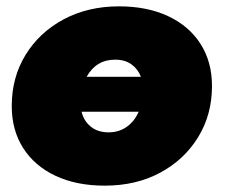

<svg xmlns="http://www.w3.org/2000/svg" viewBox="-20 -575 718 605"><path d="M310 10Q221 10 155 -21Q89 -52 53 -108.5Q17 -165 17 -241Q17 -331 60.5 -402Q104 -473 180.5 -514Q257 -555 355 -555Q444 -555 510 -524Q576 -493 612 -436.5Q648 -380 648 -304Q648 -214 604.5 -143Q561 -72 485 -31Q409 10 310 10ZM322 -158Q355 -158 379.5 -175.5Q404 -193 417 -223H237Q244 -194 266 -176Q288 -158 322 -158ZM253 -333H424Q415 -357 394.5 -372Q374 -387 343 -387Q283 -387 253 -333Z"/></svg>

Font: Montserrat Black
Style: Italic
Weight: 900
Italic angle: -11.3°
Designer: Julieta Ulanovsky
Foundry: Julieta Ulanovsky
Version: Version 9.000; ttfautohint (v1.8.4.7-5d5b)